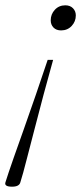

<svg xmlns="http://www.w3.org/2000/svg" viewBox="-83 -451 310 723"><path d="M147 -336.5Q129 -336.5 118.5 -347.2Q108 -358 108 -374.5Q108 -397.5 123.5 -414.2Q139 -431 163 -431Q181 -431 191.8 -420Q202.5 -409 202.5 -393Q202.5 -370 186.8 -353.2Q171 -336.5 147 -336.5ZM-62.5 235.5 -50.5 198.5Q-46.5 185.5 -31 141.8Q-15.5 98 6.5 36Q28.5 -26 52.2 -94.8Q76 -163.5 96.5 -225.5H117Q99.5 -163.5 81.2 -95Q63 -26.5 47 35.5Q31 97.5 19.5 141.5Q8 185.5 4.5 198.5L-6.5 236Q-11 252 -37.5 252Q-68 252 -62.5 235.5Z"/></svg>

Font: Newsreader 16pt Light
Style: Italic
Weight: 300
Italic angle: -17°
Designer: Hugues Gentile
Foundry: Production Type
Version: Version 1.003; ttfautohint (v1.8.3)